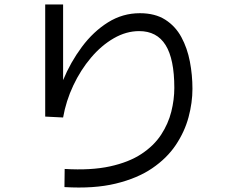

<svg xmlns="http://www.w3.org/2000/svg" viewBox="-20 -790 1040 858"><path d="M268 46 269 -35Q387 -28 471.5 -46.5Q556 -65 612 -102Q668 -139 700 -188Q732 -237 745.5 -291Q759 -345 759 -397Q759 -526 720 -588.5Q681 -651 602 -651Q544 -651 488.5 -619Q433 -587 386.5 -532Q340 -477 307.5 -408Q275 -339 262 -265L182 -269V-770H262V-432Q295 -512 346 -580.5Q397 -649 462.5 -690Q528 -731 605 -731Q673 -731 718.5 -702Q764 -673 790.5 -624Q817 -575 828.5 -515Q840 -455 840 -393Q840 -331 822.5 -266Q805 -201 765.5 -142Q726 -83 660 -38Q594 7 497 30.5Q400 54 268 46Z"/></svg>

Font: Murecho
Style: Regular
Weight: 400
Designer: Neil Summerour
Foundry: Positype
Version: Version 1.010; ttfautohint (v1.8.3)